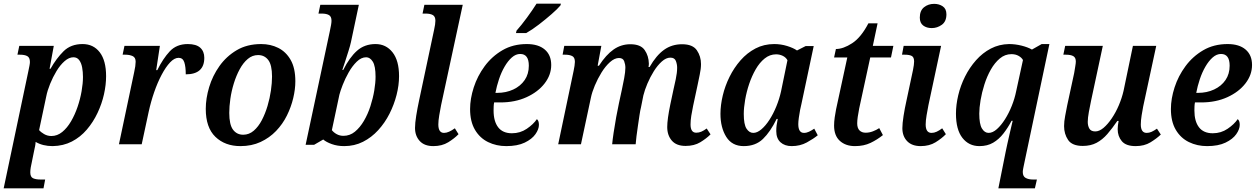

<svg xmlns="http://www.w3.org/2000/svg" viewBox="-40 -786 6843 1046"><path d="M114 -396Q118 -415 120.5 -428Q123 -441 123 -448Q123 -472 109 -480Q95 -488 69 -488H55L65 -536H253L230 -411H235Q267 -468 306.5 -507Q346 -546 410 -546Q469 -546 503.5 -501Q538 -456 538 -371Q538 -324 526.5 -272.5Q515 -221 491.5 -171Q468 -121 433 -80Q398 -39 351.5 -15Q305 9 247 10Q193 10 154 -13Q154 -5 151.5 9Q149 23 146 35L133 99Q130 111 127.5 126Q125 141 125 153Q125 178 140 185Q155 192 181 192H206L197 240H-20ZM240 -45Q272 -45 299 -67Q326 -89 347 -125Q368 -161 382.5 -203.5Q397 -246 404.5 -289Q412 -332 412 -367Q412 -394 407.5 -418.5Q403 -443 391.5 -458.5Q380 -474 360 -474Q336 -474 312 -453Q288 -432 268 -399Q248 -366 233 -329Q218 -292 212 -261L173 -77Q181 -67 199.5 -56Q218 -45 240 -45Z M691 -393Q695 -410 697 -425Q699 -440 699 -450Q699 -473 682.5 -480.5Q666 -488 643 -488H628L638 -536H831L811 -404H817Q848 -467 885 -506.5Q922 -546 983 -546Q1029 -546 1051 -526Q1073 -506 1073 -471Q1073 -381 972 -381Q972 -423 964 -447Q956 -471 933 -471Q910 -471 886.5 -446Q863 -421 840.5 -378.5Q818 -336 800 -284Q782 -232 770 -177L732 0H608Z M1270 10Q1186 10 1133.5 -40.5Q1081 -91 1081 -193Q1081 -250 1099.5 -311.5Q1118 -373 1155.5 -426Q1193 -479 1249.5 -512.5Q1306 -546 1383 -546Q1434 -546 1476 -525Q1518 -504 1543.5 -459.5Q1569 -415 1569 -343Q1569 -300 1557.5 -251.5Q1546 -203 1523 -156.5Q1500 -110 1464 -72.5Q1428 -35 1379.5 -12.5Q1331 10 1270 10ZM1285 -52Q1317 -52 1342.5 -74Q1368 -96 1386.5 -131.5Q1405 -167 1417.5 -209Q1430 -251 1436 -293Q1442 -335 1442 -369Q1442 -432 1421.5 -459Q1401 -486 1366 -486Q1335 -486 1310 -465Q1285 -444 1266 -409Q1247 -374 1234 -332Q1221 -290 1215 -248Q1209 -206 1209 -171Q1209 -107 1229.5 -79.5Q1250 -52 1285 -52Z M1835 10Q1798 10 1767.5 -1Q1737 -12 1721 -26L1671 3H1625L1756 -612Q1761 -635 1763.5 -649.5Q1766 -664 1766 -673Q1766 -696 1752 -704Q1738 -712 1713 -712H1695L1705 -760H1915L1872 -557Q1868 -538 1858.5 -508Q1849 -478 1839.5 -448.5Q1830 -419 1825 -405H1830Q1864 -473 1905 -509.5Q1946 -546 2006 -546Q2063 -546 2098.5 -501Q2134 -456 2134 -371Q2134 -322 2120.5 -269Q2107 -216 2082 -166.5Q2057 -117 2020.5 -77Q1984 -37 1937.5 -13.5Q1891 10 1835 10ZM1831 -46Q1866 -46 1893.5 -68.5Q1921 -91 1942.5 -127.5Q1964 -164 1978 -207.5Q1992 -251 1999 -293Q2006 -335 2006 -368Q2006 -426 1991 -450Q1976 -474 1955 -474Q1928 -474 1903.5 -450Q1879 -426 1859.5 -391.5Q1840 -357 1827 -323.5Q1814 -290 1809 -270L1768 -77Q1778 -64 1794.5 -55Q1811 -46 1831 -46Z M2321 10Q2272 10 2246.5 -18Q2221 -46 2221 -89Q2221 -115 2227.5 -155.5Q2234 -196 2243 -238L2325 -624Q2332 -655 2332 -673Q2332 -696 2318 -704Q2304 -712 2279 -712H2262L2272 -760H2481L2363 -213Q2358 -188 2353 -158Q2348 -128 2348 -108Q2348 -62 2379 -62Q2392 -62 2406.5 -68.5Q2421 -75 2438 -87L2458 -55Q2436 -32 2402 -11Q2368 10 2321 10Z M2718 10Q2664 10 2619 -12Q2574 -34 2547.5 -79Q2521 -124 2521 -192Q2521 -248 2541 -310Q2561 -372 2600.5 -425.5Q2640 -479 2697.5 -512.5Q2755 -546 2830 -546Q2893 -546 2928 -516Q2963 -486 2963 -432Q2963 -378 2927 -331.5Q2891 -285 2828.5 -256.5Q2766 -228 2686 -228H2652Q2650 -218 2649.5 -206Q2649 -194 2649 -184Q2649 -125 2674 -92.5Q2699 -60 2749 -60Q2794 -60 2830 -84.5Q2866 -109 2885 -137Q2896 -128 2896 -106Q2896 -82 2877 -55Q2858 -28 2818.5 -9Q2779 10 2718 10ZM2668 -280Q2717 -280 2756.5 -298.5Q2796 -317 2818.5 -350Q2841 -383 2841 -428Q2841 -492 2794 -492Q2770 -492 2748.5 -473Q2727 -454 2709 -423Q2691 -392 2678.5 -354.5Q2666 -317 2659 -280ZM2771 -606 2774 -619Q2800 -648 2830.5 -689.5Q2861 -731 2883 -766H3016L3013 -756Q2997 -737 2965 -709Q2933 -681 2896 -652.5Q2859 -624 2827 -606Z M3695 9Q3645 9 3620 -20Q3595 -49 3595 -94Q3595 -136 3612 -218L3629 -298Q3634 -319 3641.5 -354.5Q3649 -390 3649 -417Q3649 -436 3642 -454Q3635 -472 3612 -472Q3589 -472 3565.5 -451Q3542 -430 3522 -398Q3502 -366 3487 -330.5Q3472 -295 3465 -266L3452 -201Q3448 -186 3444 -159Q3440 -132 3435.5 -101.5Q3431 -71 3427.5 -43.5Q3424 -16 3423 0H3295Q3297 -23 3303 -63.5Q3309 -104 3317 -148Q3325 -192 3332 -224L3348 -298Q3354 -325 3360.5 -360Q3367 -395 3367 -417Q3367 -435 3360.5 -452.5Q3354 -470 3332 -470Q3308 -470 3283 -447.5Q3258 -425 3237 -391Q3216 -357 3200.5 -320Q3185 -283 3179 -253L3125 0H3001L3085 -400Q3088 -414 3090 -427.5Q3092 -441 3092 -449Q3092 -473 3077.5 -480.5Q3063 -488 3039 -488H3025L3034 -536H3236L3216 -428H3223Q3262 -488 3303 -516.5Q3344 -545 3394 -545Q3450 -545 3472 -513.5Q3494 -482 3495 -439Q3495 -431 3493 -421H3499Q3535 -484 3577.5 -514.5Q3620 -545 3676 -545Q3734 -545 3756.5 -512Q3779 -479 3779 -437Q3779 -411 3772 -379Q3765 -347 3760 -321L3736 -209Q3730 -181 3726 -155Q3722 -129 3722 -108Q3722 -63 3753 -63Q3768 -63 3781.5 -69Q3795 -75 3810 -86L3831 -54Q3808 -31 3775 -11Q3742 9 3695 9Z M4012 10Q3948 10 3916.5 -40.5Q3885 -91 3885 -166Q3885 -213 3897.5 -265.5Q3910 -318 3934.5 -367.5Q3959 -417 3994.5 -457.5Q4030 -498 4076 -522Q4122 -546 4178 -546Q4214 -546 4248 -535.5Q4282 -525 4302 -511L4349 -535H4393L4326 -219Q4323 -208 4319 -187.5Q4315 -167 4312 -145Q4309 -123 4309 -110Q4309 -62 4340 -62Q4354 -62 4367.5 -68.5Q4381 -75 4396 -85L4415 -49Q4392 -30 4355.5 -10Q4319 10 4273 10Q4235 10 4212 -11Q4189 -32 4189 -72Q4189 -89 4191 -104Q4193 -119 4197 -138H4191Q4157 -68 4116.5 -29Q4076 10 4012 10ZM4064 -62Q4085 -62 4108 -81.5Q4131 -101 4152 -133.5Q4173 -166 4189.5 -206.5Q4206 -247 4215 -288L4250 -458Q4241 -474 4224 -482Q4207 -490 4188 -490Q4154 -490 4126 -467.5Q4098 -445 4077 -408.5Q4056 -372 4041.5 -329Q4027 -286 4019.5 -242.5Q4012 -199 4012 -165Q4012 -108 4027 -85Q4042 -62 4064 -62Z M4618 10Q4567 10 4535.5 -18.5Q4504 -47 4504 -102Q4504 -122 4507.5 -147Q4511 -172 4515 -191L4576 -473H4504L4514 -519Q4554 -519 4602.5 -550.5Q4651 -582 4691 -659H4741L4715 -536H4827L4814 -473H4701L4641 -196Q4636 -171 4633 -150Q4630 -129 4630 -114Q4630 -88 4642.5 -75.5Q4655 -63 4676 -63Q4696 -63 4715.5 -70.5Q4735 -78 4750 -88L4770 -50Q4739 -25 4702.5 -7.5Q4666 10 4618 10Z M5036 -633Q5008 -633 4989.5 -647Q4971 -661 4971 -690Q4971 -728 4994 -746.5Q5017 -765 5049 -765Q5076 -765 5096 -751.5Q5116 -738 5116 -708Q5116 -669 5091 -651Q5066 -633 5036 -633ZM4976 10Q4928 10 4902 -17Q4876 -44 4876 -88Q4876 -113 4882.5 -154.5Q4889 -196 4898 -236L4934 -405Q4940 -435 4940 -451Q4940 -474 4927.5 -481Q4915 -488 4889 -488H4874L4883 -536H5087L5018 -213Q5013 -188 5008 -158Q5003 -128 5003 -108Q5003 -62 5035 -62Q5049 -62 5063 -68.5Q5077 -75 5093 -87L5113 -55Q5091 -32 5057 -11Q5023 10 4976 10Z M5439 40Q5442 25 5447.5 0Q5453 -25 5459 -51Q5465 -77 5470 -98.5Q5475 -120 5477 -128H5471Q5451 -90 5426.5 -58.5Q5402 -27 5370.5 -8.5Q5339 10 5296 10Q5238 10 5203 -35Q5168 -80 5168 -167Q5168 -215 5180.5 -267.5Q5193 -320 5217.5 -369Q5242 -418 5277.5 -458Q5313 -498 5358 -521.5Q5403 -545 5457 -546Q5491 -546 5525 -537.5Q5559 -529 5582 -516L5635 -546H5677L5540 104Q5537 118 5534.5 131Q5532 144 5532 151Q5532 175 5548 183.5Q5564 192 5587 192H5609L5598 240H5399ZM5346 -62Q5368 -62 5391 -82.5Q5414 -103 5435 -136Q5456 -169 5472 -209Q5488 -249 5496 -289L5533 -459Q5526 -472 5509.5 -481.5Q5493 -491 5470 -491Q5435 -491 5407 -467.5Q5379 -444 5358 -407Q5337 -370 5323 -326Q5309 -282 5302 -240Q5295 -198 5295 -167Q5295 -110 5309.5 -86Q5324 -62 5346 -62Z M6147 10Q6094 10 6071.5 -17Q6049 -44 6049 -82Q6049 -100 6054 -127H6047Q6019 -86 5992.5 -55.5Q5966 -25 5934 -8Q5902 9 5859 9Q5801 9 5779 -23.5Q5757 -56 5757 -99Q5757 -124 5763 -155Q5769 -186 5774 -212L5812 -388Q5815 -407 5818 -424.5Q5821 -442 5821 -451Q5821 -472 5807.5 -480Q5794 -488 5767 -488H5753L5763 -536H5968L5904 -237Q5898 -209 5892 -176Q5886 -143 5886 -122Q5886 -100 5895 -85Q5904 -70 5927 -70Q5949 -70 5972 -89.5Q5995 -109 6017 -141.5Q6039 -174 6055.5 -213Q6072 -252 6081 -291L6132 -536H6259L6188 -206Q6184 -186 6179.5 -157.5Q6175 -129 6175 -108Q6175 -62 6207 -62Q6221 -62 6234 -68Q6247 -74 6263 -85L6284 -53Q6261 -31 6227.5 -10.5Q6194 10 6147 10Z M6536 10Q6482 10 6437 -12Q6392 -34 6365.5 -79Q6339 -124 6339 -192Q6339 -248 6359 -310Q6379 -372 6418.5 -425.5Q6458 -479 6515.5 -512.5Q6573 -546 6648 -546Q6711 -546 6746 -516Q6781 -486 6781 -432Q6781 -378 6745 -331.5Q6709 -285 6646.5 -256.5Q6584 -228 6504 -228H6470Q6468 -218 6467.5 -206Q6467 -194 6467 -184Q6467 -125 6492 -92.5Q6517 -60 6567 -60Q6612 -60 6648 -84.5Q6684 -109 6703 -137Q6714 -128 6714 -106Q6714 -82 6695 -55Q6676 -28 6636.5 -9Q6597 10 6536 10ZM6486 -280Q6535 -280 6574.5 -298.5Q6614 -317 6636.5 -350Q6659 -383 6659 -428Q6659 -492 6612 -492Q6588 -492 6566.5 -473Q6545 -454 6527 -423Q6509 -392 6496.5 -354.5Q6484 -317 6477 -280Z"/></svg>

Font: Noto Serif SemiCondensed SemiBold
Style: Italic
Weight: 600
Width: 4
Italic angle: -12°
Designer: Monotype Design Team
Foundry: Monotype Imaging Inc.
Version: Version 2.014; ttfautohint (v1.8.4.7-5d5b)